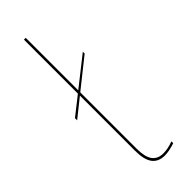

<svg xmlns="http://www.w3.org/2000/svg" viewBox="-237 -717 742 742"><g transform="rotate(-45 134.0 -346.0)"><path d="M91 -90V-391L16 -331V-343L91 -402V-697H101V-410L219 -503V-493L101 -399V-90Q101 -46 116 -25.5Q131 -5 161 -5Q187 -5 216 -16V-6Q183 5 160 5Q125 5 108 -18Q91 -41 91 -90Z"/></g></svg>

Font: HK Grotesk Thin
Style: Regular
Weight: 100
Designer: Alfredo Marco Pradil
Foundry: Hanken Design Co.
Version: Version 3.001